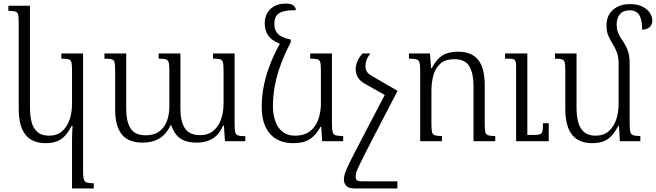

<svg xmlns="http://www.w3.org/2000/svg" viewBox="-20 -792 3679 1077"><path d="M384 265V-10Q384 -30 385 -48.5Q386 -67 387 -86H382Q366 -55 347 -33Q328 -11 301.5 0Q275 11 236 11Q161 11 123 -36Q85 -83 85 -183V-663Q85 -695 82 -709Q79 -723 66.5 -727Q54 -731 27 -731V-760H148V-188Q148 -142 157.5 -106.5Q167 -71 190.5 -51Q214 -31 255 -31Q300 -31 328.5 -56Q357 -81 370.5 -121.5Q384 -162 384 -209V-396Q384 -427 381 -441Q378 -455 365.5 -459Q353 -463 324 -463V-492H446V169Q446 199 450 213.5Q454 228 467 232Q480 236 506 236V265Z M1175 -492H1296V-94Q1296 -64 1299.5 -50Q1303 -36 1316 -32Q1329 -28 1356 -28V0H1242L1236 -87H1231Q1217 -53 1195 -32Q1173 -11 1145 -1.5Q1117 8 1083 8Q1040 8 1011.5 -4.5Q983 -17 966.5 -39Q950 -61 941 -89H936Q923 -59 901.5 -37Q880 -15 849.5 -3.5Q819 8 779 8Q700 8 663 -38.5Q626 -85 626 -176V-398Q626 -429 622.5 -442.5Q619 -456 606.5 -459.5Q594 -463 566 -463V-492H688V-181Q688 -110 712.5 -71.5Q737 -33 797 -33Q844 -33 873.5 -55Q903 -77 916.5 -113.5Q930 -150 930 -195V-396Q930 -427 926.5 -441Q923 -455 910.5 -459Q898 -463 870 -463V-492H992V-181Q992 -111 1017 -72.5Q1042 -34 1103 -34Q1148 -34 1177 -58.5Q1206 -83 1220 -123Q1234 -163 1234 -209V-396Q1234 -427 1231 -441Q1228 -455 1215.5 -459Q1203 -463 1175 -463Z M1621 11Q1570 11 1531 -11.5Q1492 -34 1470 -79Q1448 -124 1448 -192Q1448 -256 1461.5 -319Q1475 -382 1501 -445.5Q1527 -509 1565 -573L1611 -555Q1578 -492 1556 -433Q1534 -374 1522.5 -315.5Q1511 -257 1511 -197Q1511 -149 1524.5 -111.5Q1538 -74 1565.5 -52.5Q1593 -31 1634 -31Q1689 -31 1721 -57.5Q1753 -84 1766.5 -125Q1780 -166 1780 -209V-396Q1780 -427 1777 -441Q1774 -455 1761.5 -459Q1749 -463 1720 -463V-492H1842V-96Q1842 -66 1846 -51.5Q1850 -37 1863.5 -33Q1877 -29 1905 -29V0H1787L1782 -81H1778Q1757 -44 1734.5 -24Q1712 -4 1685 3.5Q1658 11 1621 11ZM1611 -570V-555L1559 -544Q1530 -553 1508.5 -568.5Q1487 -584 1476 -607.5Q1465 -631 1465 -663Q1465 -695 1479.5 -719.5Q1494 -744 1520.5 -758Q1547 -772 1582 -772Q1611 -772 1624.5 -762.5Q1638 -753 1640 -735Q1589 -735 1563 -726Q1537 -717 1528 -699.5Q1519 -682 1519 -658Q1519 -632 1529.5 -614.5Q1540 -597 1560.5 -586.5Q1581 -576 1611 -570Z M2210 -282 2082 -36Q2044 37 2022.5 80Q2001 123 1990.5 145.5Q1980 168 1977.5 179Q1975 190 1975 199Q1975 212 1981.5 218.5Q1988 225 2010 225H2209V265H1969Q1938 265 1923.5 251.5Q1909 238 1909 214Q1909 201 1913.5 185.5Q1918 170 1931 141.5Q1944 113 1969.5 64Q1995 15 2036 -64L2156 -293ZM2057 -492Q2041 -470 2035.5 -454Q2030 -438 2030 -422Q2030 -404 2037 -391.5Q2044 -379 2066 -366L2211 -282L2158 -248L2027 -322Q2000 -337 1987.5 -358Q1975 -379 1975 -406Q1975 -424 1985 -448.5Q1995 -473 2014 -492Z M2758 -29V0H2636V-313Q2636 -379 2613 -419.5Q2590 -460 2528 -460Q2477 -460 2449 -434Q2421 -408 2410.5 -367.5Q2400 -327 2400 -283V-96Q2400 -65 2403.5 -51Q2407 -37 2419.5 -33Q2432 -29 2459 -29V0H2337V-396Q2337 -427 2333 -441Q2329 -455 2316 -459Q2303 -463 2274 -463V-492H2392L2398 -409H2402Q2421 -446 2442.5 -466Q2464 -486 2490.5 -494Q2517 -502 2549 -502Q2626 -502 2662.5 -456Q2699 -410 2699 -315V-97Q2699 -66 2702.5 -51.5Q2706 -37 2718.5 -33Q2731 -29 2758 -29ZM3058 -101V0H2875V-418Q2875 -447 2868 -455Q2861 -463 2835 -463H2813V-492H2938V-35H2972Q2996 -35 3007.5 -38.5Q3019 -42 3022.5 -56Q3026 -70 3026 -101Z M3512 -96Q3512 -66 3516 -51.5Q3520 -37 3533 -33Q3546 -29 3572 -29V0H3457L3452 -86H3448Q3432 -55 3413 -33Q3394 -11 3367.5 0Q3341 11 3302 11Q3227 11 3189 -36Q3151 -83 3151 -183V-395Q3151 -427 3148 -441Q3145 -455 3132.5 -459Q3120 -463 3093 -463V-492H3214V-188Q3214 -142 3223.5 -106.5Q3233 -71 3256.5 -51Q3280 -31 3321 -31Q3366 -31 3394.5 -56Q3423 -81 3436.5 -121.5Q3450 -162 3450 -209V-435Q3450 -475 3439 -502Q3428 -529 3413 -552Q3400 -573 3391 -595Q3382 -617 3382 -650Q3382 -686 3398 -712.5Q3414 -739 3443.5 -754Q3473 -769 3515 -769Q3554 -769 3581.5 -756Q3609 -743 3624 -721.5Q3639 -700 3639 -676Q3639 -661 3632 -649.5Q3625 -638 3612 -632Q3599 -626 3582 -625Q3582 -681 3566 -707.5Q3550 -734 3512 -734Q3476 -734 3457.5 -712.5Q3439 -691 3439 -655Q3439 -632 3445.5 -612.5Q3452 -593 3465 -575Q3487 -544 3499.5 -513.5Q3512 -483 3512 -437Z"/></svg>

Font: Noto Serif Armenian Light
Style: Regular
Weight: 300
Version: Version 2.007